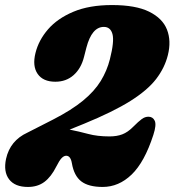

<svg xmlns="http://www.w3.org/2000/svg" viewBox="-38 -730 690 760"><path d="M-14 -101.5Q2 -173.5 70.5 -205L172.5 -257Q245.5 -294.5 290.8 -331.8Q336 -369 360.8 -409.5Q385.5 -450 397 -495.5Q415 -566.5 407.2 -595Q399.5 -623.5 373 -623.5Q325.5 -623.5 304 -541.5L294.5 -504.5Q283 -459 253.5 -432.8Q224 -406.5 181 -406.5Q132.5 -406.5 111 -437.5Q89.5 -468.5 102.5 -520.5Q115 -571 152.2 -614Q189.5 -657 252.5 -683.5Q315.5 -710 405.5 -710Q499 -710 552.2 -683.8Q605.5 -657.5 623 -612.8Q640.5 -568 626.5 -512Q614 -461.5 580 -417.2Q546 -373 478 -330.2Q410 -287.5 295.5 -240.5L237.5 -217Q275 -209.5 311.2 -199.8Q347.5 -190 395.5 -190Q424.5 -190 446 -198.2Q467.5 -206.5 487.5 -226.5Q511 -250 523.5 -259Q536 -268 549.5 -268Q567 -268 574.5 -252Q582 -236 569 -196Q534 -88 483 -39Q432 10 368.5 10Q312.5 10 283.8 -12Q255 -34 246.5 -84Q241.5 -113.5 224 -113.5Q215 -113.5 206 -104.2Q197 -95 185 -71Q164.5 -30 137.8 -10Q111 10 72.5 10Q21 10 -2 -20.2Q-25 -50.5 -14 -101.5Z"/></svg>

Font: Fraunces 144pt S100 Black
Style: Italic
Weight: 900
Italic angle: -16°
Version: Version 1.000; ttfautohint (v1.8.3)